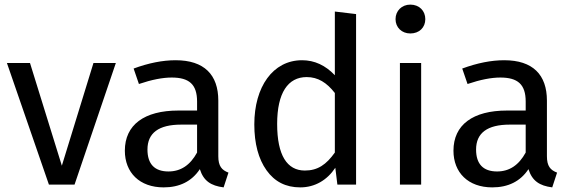

<svg xmlns="http://www.w3.org/2000/svg" viewBox="-20 -800 2484 832"><path d="M385 -527 248 -82 110 -527H10L192 0H303L482 -527Z M926 -364C926 -476 865 -539 741 -539C685 -539 624 -527 559 -503L582 -436C638 -455 685 -464 724 -464C799 -464 834 -435 834 -360V-321H753C605 -321 521 -259 521 -147C521 -52 585 12 689 12C758 12 811 -14 846 -67C862 -16 894 5 949 12L970 -52C941 -63 926 -80 926 -123ZM710 -57C650 -57 619 -89 619 -152C619 -224 668 -260 765 -260H834V-139C804 -84 763 -57 710 -57Z M1431 -750V-474C1390 -517 1343 -539 1289 -539C1162 -539 1082 -423 1082 -261C1082 -178 1100 -111 1135 -62C1170 -13 1218 12 1281 12C1345 12 1398 -20 1433 -73L1442 0H1523V-739ZM1301 -61C1224 -61 1181 -127 1181 -263C1181 -398 1228 -466 1309 -466C1358 -466 1396 -442 1431 -397V-139C1394 -87 1357 -61 1301 -61Z M1758 -780C1721 -780 1694 -753 1694 -717C1694 -681 1721 -655 1758 -655C1797 -655 1823 -681 1823 -717C1823 -753 1797 -780 1758 -780ZM1713 -527V0H1805V-527Z M2350 -364C2350 -476 2289 -539 2165 -539C2109 -539 2048 -527 1983 -503L2006 -436C2062 -455 2109 -464 2148 -464C2223 -464 2258 -435 2258 -360V-321H2177C2029 -321 1945 -259 1945 -147C1945 -52 2009 12 2113 12C2182 12 2235 -14 2270 -67C2286 -16 2318 5 2373 12L2394 -52C2365 -63 2350 -80 2350 -123ZM2134 -57C2074 -57 2043 -89 2043 -152C2043 -224 2092 -260 2189 -260H2258V-139C2228 -84 2187 -57 2134 -57Z"/></svg>

Font: Fira Sans
Style: Regular
Weight: 400
Designer: Carrois Corporate & Edenspiekermann AG
Foundry: Carrois Corporate GbR & Edenspiekermann AG
Version: Version 4.203